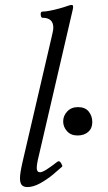

<svg xmlns="http://www.w3.org/2000/svg" viewBox="-20 -745 437 778"><path d="M91 13Q76 13 68.5 5Q61 -3 61 -23Q61 -43 71 -87L189 -594Q192 -607 194 -616.5Q196 -626 196 -633Q196 -673 152 -673Q146 -673 145 -685.5Q144 -698 152 -698Q163 -698 181.5 -701.5Q200 -705 220 -710.5Q240 -716 254 -721Q264 -725 271 -725Q279 -725 275 -707L138 -117Q128 -77 129 -62Q130 -47 142 -47Q151 -47 168.5 -58Q186 -69 213 -90Q221 -95 227.5 -84Q234 -73 232 -70Q219 -58 195 -38Q171 -18 143 -2.5Q115 13 91 13ZM294 -196Q267 -196 251.5 -213.5Q236 -231 236 -253Q236 -276 252.5 -293.5Q269 -311 296 -311Q325 -311 339.5 -293Q354 -275 354 -250Q354 -225 337.5 -210.5Q321 -196 294 -196Z"/></svg>

Font: Junicode SmExp
Style: Italic
Weight: 400
Width: 6
Italic angle: -11°
Designer: Peter S. Baker
Version: Version 2.205; ttfautohint (v1.8.4)